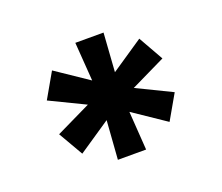

<svg xmlns="http://www.w3.org/2000/svg" viewBox="-78 -839 729 631"><g transform="rotate(-20 286.0 -523.5)"><path d="M236.3 -318.4H335L325.7 -453.6L438.5 -377.4L487.8 -463.4L366.2 -522.5L487.8 -581.5L438.5 -668.5L325.7 -592.3L335 -727.5H236.3L246.1 -592.3L133.3 -668.5L83.5 -581.5L205.6 -522.5L83.5 -463.4L133.3 -377.4L246.1 -453.6Z"/></g></svg>

Font: Raveo
Style: Bold
Weight: 700
Designer: Jakub Foglar, Rasmus Andersson (Inter)
Foundry: Jakubfoglar.com
Version: Version 1.100;Glyphs 3.2.3 (3260)